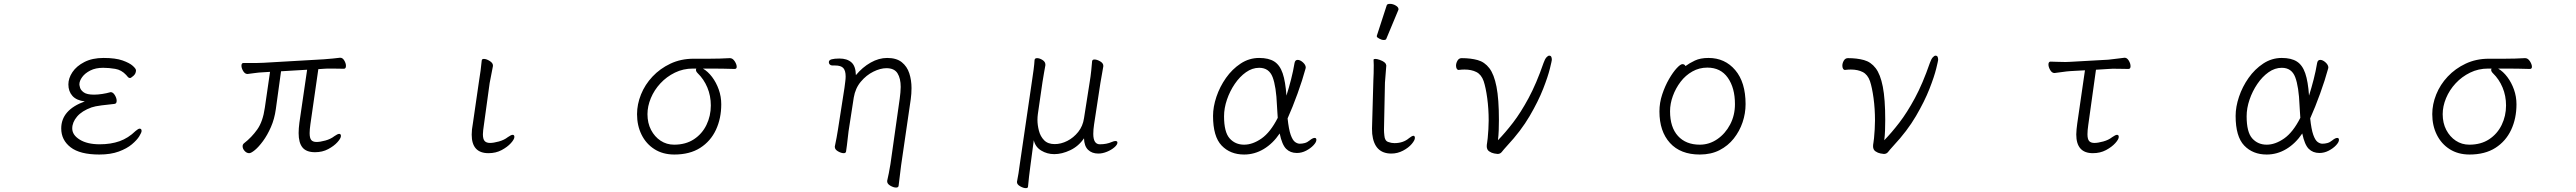

<svg xmlns="http://www.w3.org/2000/svg" viewBox="-20 -784 13334 994"><path d="M419 -259Q376 -264 355 -287.5Q334 -311 334 -347Q334 -379 355 -410.5Q376 -442 417 -463Q458 -484 516 -484Q578 -484 614.5 -471Q651 -458 667.5 -443Q684 -428 684 -420Q684 -403 671 -391.5Q658 -380 653 -380Q647 -380 642.5 -385Q638 -390 633 -396Q609 -422 576.5 -427.5Q544 -433 514 -433Q475 -433 447.5 -419Q420 -405 405.5 -385Q391 -365 391 -347Q391 -343 394.5 -330Q398 -317 414 -305.5Q430 -294 467 -294Q486 -294 509 -297.5Q532 -301 549 -306Q550 -306 551 -306.5Q552 -307 553 -307Q565 -307 574.5 -291.5Q584 -276 584 -262Q584 -247 572 -246Q541 -243 506 -238.5Q471 -234 454 -228Q404 -210 379 -180.5Q354 -151 354 -119Q354 -85 393 -61Q432 -37 496 -37Q554 -37 599 -53Q644 -69 682 -106Q696 -118 703 -118Q713 -118 713 -106Q713 -98 701 -78.5Q689 -59 663 -37Q637 -15 595 0.5Q553 16 494 16Q394 16 345.5 -21.5Q297 -59 297 -119Q297 -215 419 -259Z M1570 -423 1435 -415 1408 -219Q1401 -168 1382.5 -126Q1364 -84 1341.5 -53.5Q1319 -23 1299.5 -7Q1280 9 1270 9Q1257 9 1246.5 -2.5Q1236 -14 1236 -27Q1236 -36 1243 -42Q1283 -73 1312 -114Q1341 -155 1351 -226L1378 -412L1345 -410Q1320 -409 1296.5 -405.5Q1273 -402 1262 -401H1261Q1248 -401 1239 -416Q1230 -431 1230 -444Q1230 -458 1241 -458H1282Q1296 -458 1312.5 -458Q1329 -458 1344 -459L1656 -477Q1679 -479 1703 -481Q1727 -483 1739 -485H1742Q1754 -485 1762.5 -470.5Q1771 -456 1771 -443Q1771 -428 1760 -428Q1752 -428 1734 -428.5Q1716 -429 1696 -429Q1686 -429 1676 -429Q1666 -429 1657 -428L1628 -426L1587 -141Q1585 -127 1584 -115.5Q1583 -104 1583 -95Q1583 -69 1591.5 -59Q1600 -49 1619 -49Q1637 -49 1664.5 -56.5Q1692 -64 1711 -79Q1728 -91 1736 -91Q1745 -91 1745 -80Q1745 -68 1727 -48Q1709 -28 1679 -12Q1649 4 1611 4Q1566 4 1546 -20.5Q1526 -45 1526 -95Q1526 -107 1527 -120.5Q1528 -134 1530 -149Z M2460 -365Q2464 -388 2468 -418Q2472 -448 2474 -471Q2475 -479 2485 -479Q2498 -479 2515 -468.5Q2532 -458 2532 -445V-442L2515 -354L2485 -136Q2483 -122 2481.5 -110Q2480 -98 2480 -89Q2480 -64 2489 -54Q2498 -44 2517 -44Q2535 -44 2562.5 -51.5Q2590 -59 2609 -74Q2626 -86 2634 -86Q2643 -86 2643 -75Q2643 -63 2625 -43Q2607 -23 2577 -7Q2547 9 2509 9Q2422 9 2422 -87Q2422 -113 2428 -144Z M3759 -483Q3773 -483 3783.5 -467Q3794 -451 3794 -438Q3794 -427 3783 -427Q3750 -428 3721 -428.5Q3692 -429 3657 -429H3619Q3645 -414 3666.5 -385.5Q3688 -357 3701 -320.5Q3714 -284 3714 -244Q3714 -171 3686.5 -112Q3659 -53 3605 -18.5Q3551 16 3471 16Q3412 16 3368.5 -11.5Q3325 -39 3301.5 -86.5Q3278 -134 3278 -193Q3278 -244 3298.5 -295Q3319 -346 3358 -387.5Q3397 -429 3451 -454.5Q3505 -480 3571 -480H3653Q3707 -480 3758 -483ZM3567 -429Q3517 -429 3474 -408Q3431 -387 3399 -352.5Q3367 -318 3349.5 -276Q3332 -234 3332 -193Q3332 -147 3350.5 -111.5Q3369 -76 3400 -55.5Q3431 -35 3470 -35Q3530 -35 3572.5 -63Q3615 -91 3637.5 -137.5Q3660 -184 3660 -238Q3660 -288 3642 -331Q3624 -374 3592 -405Q3583 -414 3583 -422Q3583 -425 3585 -429Z M4573 152Q4577 135 4581.5 112.5Q4586 90 4590 65L4638 -274Q4640 -290 4641.5 -305Q4643 -320 4643 -334Q4643 -378 4626.5 -404.5Q4610 -431 4569 -431Q4538 -431 4501.5 -413Q4465 -395 4436.5 -361Q4408 -327 4400 -279L4373 -104Q4372 -95 4369.5 -74Q4367 -53 4364.5 -31.5Q4362 -10 4360 1Q4358 9 4348 9Q4335 9 4318.5 -0.5Q4302 -10 4302 -23V-26Q4306 -44 4311 -71Q4316 -98 4318 -112L4352 -330Q4354 -347 4356 -361.5Q4358 -376 4358 -388Q4358 -418 4346 -431.5Q4334 -445 4303 -445H4289Q4281 -445 4276 -450Q4271 -455 4271 -462Q4271 -473 4285.5 -477Q4300 -481 4326 -481Q4365 -481 4387.5 -461.5Q4410 -442 4411 -395Q4445 -436 4487.5 -460Q4530 -484 4573 -484Q4621 -484 4648.5 -462Q4676 -440 4687.5 -404.5Q4699 -369 4699 -328Q4699 -314 4698 -299Q4697 -284 4695 -270L4645 73L4632 179Q4630 187 4619 187Q4606 187 4589.5 177.5Q4573 168 4573 155Z M5622 -363Q5626 -386 5629.5 -419Q5633 -452 5634 -468Q5636 -476 5646 -476Q5659 -476 5675.5 -466.5Q5692 -457 5692 -443V-441Q5690 -427 5685.5 -403.5Q5681 -380 5677 -355L5644 -139Q5642 -126 5641 -114Q5640 -102 5640 -91Q5640 -37 5674 -37Q5709 -37 5736 -49Q5748 -54 5754 -54Q5765 -54 5765 -46Q5765 -35 5749.5 -21.5Q5734 -8 5711 1.5Q5688 11 5666 11Q5633 11 5613 -8.5Q5593 -28 5592 -68Q5564 -27 5521 -6.5Q5478 14 5438 14Q5401 14 5370.5 -4.5Q5340 -23 5332 -58L5314 78Q5311 99 5307.5 129.5Q5304 160 5302 183Q5301 190 5291 190Q5278 190 5261.5 180.5Q5245 171 5245 159V157Q5249 137 5253 112.5Q5257 88 5259 70L5323 -367Q5327 -392 5331 -423Q5335 -454 5336 -473Q5337 -483 5349 -483Q5362 -483 5377 -473.5Q5392 -464 5392 -450V-446Q5390 -433 5385 -407Q5380 -381 5377 -359L5353 -193Q5352 -186 5351.5 -178.5Q5351 -171 5351 -163Q5351 -137 5358.5 -107.5Q5366 -78 5385.5 -58Q5405 -38 5440 -38Q5473 -38 5505.5 -54.5Q5538 -71 5562 -101Q5586 -131 5592 -172Z M6605 -93Q6570 -41 6522.5 -12.5Q6475 16 6421 16Q6349 16 6304.5 -30.5Q6260 -77 6260 -184Q6260 -231 6277.5 -283Q6295 -335 6327 -380.5Q6359 -426 6403 -455Q6447 -484 6499 -484Q6548 -484 6577 -465.5Q6606 -447 6620.5 -404.5Q6635 -362 6640 -289Q6653 -330 6664 -373Q6675 -416 6682 -458Q6685 -474 6698 -474Q6711 -474 6725.5 -461Q6740 -448 6740 -434Q6740 -433 6739.5 -432Q6739 -431 6739 -429Q6723 -370 6697.5 -299.5Q6672 -229 6646 -171Q6652 -114 6662 -86Q6672 -58 6684.5 -49Q6697 -40 6709 -40Q6722 -40 6735 -43.5Q6748 -47 6760 -57Q6776 -70 6786 -70Q6795 -70 6795 -60Q6795 -48 6780 -32Q6765 -16 6742 -4Q6719 8 6694 8Q6660 8 6638.5 -13.5Q6617 -35 6605 -93ZM6595 -174Q6594 -188 6593 -204Q6592 -220 6591 -237Q6587 -336 6568.5 -384.5Q6550 -433 6499 -433Q6463 -433 6430.5 -410Q6398 -387 6372.5 -349.5Q6347 -312 6332 -268Q6317 -224 6317 -182Q6317 -100 6346 -67.5Q6375 -35 6421 -35Q6465 -35 6511 -67Q6557 -99 6595 -174Z M7108 -599Q7159 -755 7159 -756Q7161 -764 7176 -764Q7191 -764 7205.5 -755.5Q7220 -747 7220 -737Q7220 -735 7220 -734L7157 -583Q7155 -577 7144 -577Q7133 -577 7120.5 -584Q7108 -591 7108 -594.5Q7108 -598 7108 -599ZM7091 -475Q7092 -479 7100.5 -479Q7109 -479 7123 -474Q7154 -463 7156 -448L7157 -445Q7150 -356 7150 -356Q7145 -120 7145 -113Q7145 -99 7147 -82Q7149 -55 7167 -49Q7183 -43 7199 -43Q7245 -43 7275 -69Q7290 -81 7298 -81Q7304 -81 7305 -71Q7305 -70 7305 -70Q7305 -58 7288.5 -38.5Q7272 -19 7243.5 -4Q7215 11 7183 11Q7095 11 7084 -91Q7083 -107 7083 -118.5Q7083 -130 7090 -367Q7092 -402 7092 -447Q7092 -458 7091 -475Z M7531 -422Q7525 -422 7521.5 -428.5Q7518 -435 7518 -444Q7518 -457 7525.5 -470Q7533 -483 7547 -483Q7594 -483 7630 -473Q7666 -463 7690.5 -431Q7715 -399 7727.5 -335Q7740 -271 7740 -163Q7740 -135 7739 -108.5Q7738 -82 7735 -58Q7773 -97 7813 -149Q7853 -201 7893.5 -276Q7934 -351 7971 -458Q7978 -478 7986 -487Q7994 -496 8001 -496Q8014 -496 8014 -474Q8014 -470 8004 -429Q7994 -388 7969 -324Q7944 -260 7899 -183Q7854 -106 7783 -30Q7763 -8 7755 2.5Q7747 13 7733 13Q7729 13 7715.5 10.5Q7702 8 7689.5 -0.5Q7677 -9 7677 -27Q7677 -35 7679 -45.5Q7681 -56 7682 -69Q7684 -92 7685.5 -114.5Q7687 -137 7687 -160Q7687 -221 7679.5 -276Q7672 -331 7661 -364Q7649 -398 7623.5 -411Q7598 -424 7562 -424Q7555 -424 7547.5 -423.5Q7540 -423 7532 -422Z M8706 -442Q8726 -457 8754.5 -470.5Q8783 -484 8825 -484Q8910 -484 8963.5 -421Q9017 -358 9017 -245Q9017 -197 9001.5 -151Q8986 -105 8956 -67Q8926 -29 8882 -6.5Q8838 16 8780 16Q8680 16 8625.5 -44Q8571 -104 8571 -207Q8571 -252 8585.5 -295.5Q8600 -339 8620.5 -374.5Q8641 -410 8660.5 -431Q8680 -452 8690 -452Q8701 -452 8706 -442ZM8780 -35Q8829 -35 8870.5 -63.5Q8912 -92 8937 -139.5Q8962 -187 8962 -245Q8962 -329 8925 -381.5Q8888 -434 8819 -434Q8777 -434 8741.5 -414Q8706 -394 8680.5 -360.5Q8655 -327 8640.5 -287Q8626 -247 8626 -208Q8626 -125 8667 -80Q8708 -35 8780 -35Z M9531 -422Q9525 -422 9521.5 -428.5Q9518 -435 9518 -444Q9518 -457 9525.5 -470Q9533 -483 9547 -483Q9594 -483 9630 -473Q9666 -463 9690.5 -431Q9715 -399 9727.5 -335Q9740 -271 9740 -163Q9740 -135 9739 -108.5Q9738 -82 9735 -58Q9773 -97 9813 -149Q9853 -201 9893.5 -276Q9934 -351 9971 -458Q9978 -478 9986 -487Q9994 -496 10001 -496Q10014 -496 10014 -474Q10014 -470 10004 -429Q9994 -388 9969 -324Q9944 -260 9899 -183Q9854 -106 9783 -30Q9763 -8 9755 2.5Q9747 13 9733 13Q9729 13 9715.5 10.5Q9702 8 9689.5 -0.5Q9677 -9 9677 -27Q9677 -35 9679 -45.5Q9681 -56 9682 -69Q9684 -92 9685.5 -114.5Q9687 -137 9687 -160Q9687 -221 9679.5 -276Q9672 -331 9661 -364Q9649 -398 9623.5 -411Q9598 -424 9562 -424Q9555 -424 9547.5 -423.5Q9540 -423 9532 -422Z M10774 -420 10700 -416Q10682 -415 10655 -411Q10628 -407 10617 -406H10616Q10603 -406 10594 -421.5Q10585 -437 10585 -450Q10585 -465 10596 -465Q10605 -465 10628 -464Q10651 -463 10673 -463Q10681 -463 10687.5 -463.5Q10694 -464 10699 -464L10895 -475Q10917 -477 10941.5 -480.5Q10966 -484 10978 -485H10980Q10992 -485 11001 -470Q11010 -455 11010 -441Q11010 -427 10999 -427Q10991 -427 10972.5 -427.5Q10954 -428 10934 -428Q10924 -428 10914 -428Q10904 -428 10896 -427L10831 -423L10791 -136Q10789 -122 10788 -110.5Q10787 -99 10787 -89Q10787 -64 10795.5 -54Q10804 -44 10823 -44Q10841 -44 10868.5 -51.5Q10896 -59 10915 -74Q10932 -86 10940 -86Q10949 -86 10949 -75Q10949 -63 10931 -43Q10913 -23 10883 -7Q10853 9 10815 9Q10729 9 10729 -88Q10729 -101 10730.5 -114.5Q10732 -128 10734 -144Z M11899 -93Q11864 -41 11816.5 -12.5Q11769 16 11715 16Q11643 16 11598.5 -30.5Q11554 -77 11554 -184Q11554 -231 11571.5 -283Q11589 -335 11621 -380.5Q11653 -426 11697 -455Q11741 -484 11793 -484Q11842 -484 11871 -465.5Q11900 -447 11914.5 -404.5Q11929 -362 11934 -289Q11947 -330 11958 -373Q11969 -416 11976 -458Q11979 -474 11992 -474Q12005 -474 12019.5 -461Q12034 -448 12034 -434Q12034 -433 12033.5 -432Q12033 -431 12033 -429Q12017 -370 11991.5 -299.5Q11966 -229 11940 -171Q11946 -114 11956 -86Q11966 -58 11978.5 -49Q11991 -40 12003 -40Q12016 -40 12029 -43.5Q12042 -47 12054 -57Q12070 -70 12080 -70Q12089 -70 12089 -60Q12089 -48 12074 -32Q12059 -16 12036 -4Q12013 8 11988 8Q11954 8 11932.5 -13.5Q11911 -35 11899 -93ZM11889 -174Q11888 -188 11887 -204Q11886 -220 11885 -237Q11881 -336 11862.5 -384.5Q11844 -433 11793 -433Q11757 -433 11724.5 -410Q11692 -387 11666.5 -349.5Q11641 -312 11626 -268Q11611 -224 11611 -182Q11611 -100 11640 -67.5Q11669 -35 11715 -35Q11759 -35 11805 -67Q11851 -99 11889 -174Z M13053 -483Q13067 -483 13077.5 -467Q13088 -451 13088 -438Q13088 -427 13077 -427Q13044 -428 13015 -428.5Q12986 -429 12951 -429H12913Q12939 -414 12960.5 -385.5Q12982 -357 12995 -320.5Q13008 -284 13008 -244Q13008 -171 12980.5 -112Q12953 -53 12899 -18.5Q12845 16 12765 16Q12706 16 12662.5 -11.5Q12619 -39 12595.5 -86.5Q12572 -134 12572 -193Q12572 -244 12592.5 -295Q12613 -346 12652 -387.5Q12691 -429 12745 -454.5Q12799 -480 12865 -480H12947Q13001 -480 13052 -483ZM12861 -429Q12811 -429 12768 -408Q12725 -387 12693 -352.5Q12661 -318 12643.5 -276Q12626 -234 12626 -193Q12626 -147 12644.5 -111.5Q12663 -76 12694 -55.5Q12725 -35 12764 -35Q12824 -35 12866.5 -63Q12909 -91 12931.5 -137.5Q12954 -184 12954 -238Q12954 -288 12936 -331Q12918 -374 12886 -405Q12877 -414 12877 -422Q12877 -425 12879 -429Z"/></svg>

Font: Moon Stars Kai T Light
Style: Regular
Weight: 300
Designer: GuiWonder
Version: Version 1.101